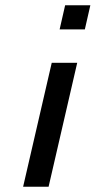

<svg xmlns="http://www.w3.org/2000/svg" viewBox="-20 -711 364 731"><path d="M68 0 177 -472H274L165 0ZM207 -599 228 -691H324L303 -599Z"/></svg>

Font: Coval
Style: Italic
Weight: 400
Foundry: Context Ltd
Version: Version 001.000